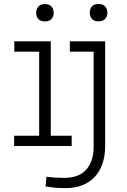

<svg xmlns="http://www.w3.org/2000/svg" viewBox="-20 -737 640 969"><path d="M332.5 -528.3H510.7V0Q510.7 49.3 497.3 88.6Q483.9 127.9 458.3 155.5Q432.6 183.1 395.5 197.8Q358.4 212.4 311.5 212.4Q297.4 212.4 284.9 211.9Q272.5 211.4 260.3 210.4Q248 209.5 235.8 208Q223.6 206.5 210 204.1L214.4 154.8Q223.1 156.2 236.1 157.5Q249 158.7 262.5 159.4Q275.9 160.2 287.8 160.4Q299.8 160.6 307.1 160.6Q336.4 160.6 363 152.3Q389.6 144 409.4 125.2Q429.2 106.4 440.9 75.7Q452.6 44.9 452.6 0V-476.1H332.5ZM52.2 -528.3H236.3V-51.8H341.8V0H51.3V-51.8H177.7V-476.1H52.2ZM433.1 -672.4Q433.1 -690.4 443.1 -703.6Q453.1 -716.8 477.1 -716.8Q500.5 -716.8 511.2 -703.6Q522 -690.4 522 -672.4Q522 -655.3 511.2 -642.3Q500.5 -629.4 477.1 -629.4Q453.1 -629.4 443.1 -642.3Q433.1 -655.3 433.1 -672.4ZM162.6 -671.9Q162.6 -689.9 172.9 -703.1Q183.1 -716.3 206.5 -716.3Q230 -716.3 240.5 -703.1Q251 -689.9 251 -671.9Q251 -654.8 240.5 -641.8Q230 -628.9 206.5 -628.9Q183.1 -628.9 172.9 -641.8Q162.6 -654.8 162.6 -671.9Z"/></svg>

Font: Roboto Mono Light
Style: Regular
Weight: 300
Designer: Google
Version: Version 2.000985; 2015; ttfautohint (v1.3)